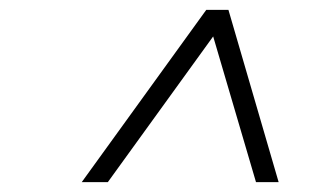

<svg xmlns="http://www.w3.org/2000/svg" viewBox="-20 -720 640 390"><path d="M146 -350 399 -700H444L546 -350H500L413 -646L199 -350Z"/></svg>

Font: Red Hat Text
Style: Italic
Weight: 300
Italic angle: -12°
Designer: Pentagram, MCKL
Foundry: Pentagram, MCKL
Version: Version 1.023